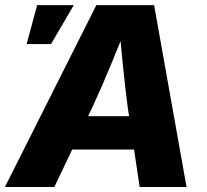

<svg xmlns="http://www.w3.org/2000/svg" viewBox="-48 -748 827 768"><path d="M-28.3 0 337.4 -727.5H568.4L698.2 0H510.7L462.9 -318.8Q452.6 -397.5 443.8 -484.6Q435.1 -571.8 427.2 -668H468.8Q430.2 -572.8 394.3 -485.6Q358.4 -398.4 321.3 -318.8L169.4 0ZM163.6 -149.9 185.5 -283.2H578.1L556.2 -149.9ZM58.6 -571.8 100.6 -727.5H247.1L156.2 -571.8Z"/></svg>

Font: Inter 20pt ExtraBold
Style: Italic
Weight: 800
Italic angle: -9.3988°
Version: Version 4.001;git-66647c0bb